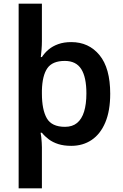

<svg xmlns="http://www.w3.org/2000/svg" viewBox="-20 -780 666 1040"><path d="M577 -272Q577 -180 550.5 -117Q524 -54 476.5 -22Q429 10 366 10Q326 10 296 0.5Q266 -9 244 -25.5Q222 -42 207 -61H200Q202 -52 203.5 -37.5Q205 -23 206 -8Q207 7 207 18V240H81V-760H207V-557Q207 -536 205 -510.5Q203 -485 201 -471H207Q222 -494 243.5 -512Q265 -530 295.5 -541Q326 -552 366 -552Q461 -552 519 -481.5Q577 -411 577 -272ZM448 -274Q448 -362 420 -406Q392 -450 331 -450Q264 -450 236.5 -410.5Q209 -371 207 -290V-273Q207 -186 233.5 -139.5Q260 -93 332 -93Q372 -93 397.5 -114Q423 -135 435.5 -175.5Q448 -216 448 -274Z"/></svg>

Font: Noto Sans Hebrew SemiBold
Style: Regular
Weight: 600
Designer: Monotype Design Team
Foundry: Monotype Imaging Inc.
Version: Version 2.003